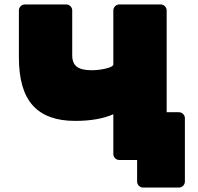

<svg xmlns="http://www.w3.org/2000/svg" viewBox="-20 -720 890 864"><path d="M812 -188V97Q812 108 804 116Q796 124 785 124H624Q613 124 605 116Q597 108 597 97V0H517Q506 0 498 -8Q490 -16 490 -27V-206Q423 -176 318 -176Q190 -176 127.5 -245.5Q65 -315 65 -461V-673Q65 -684 73 -692Q81 -700 92 -700H278Q289 -700 297 -692Q305 -684 305 -673V-471Q305 -436 325.5 -420Q346 -404 392 -404Q426 -404 458 -412Q490 -420 490 -430V-673Q490 -684 498 -692Q506 -700 517 -700H703Q714 -700 722 -692Q730 -684 730 -673V-215H785Q796 -215 804 -207Q812 -199 812 -188Z"/></svg>

Font: Rubik Mono One
Style: Regular
Weight: 400
Designer: Hubert and Fischer with Elvire Volk Leonovitch (Cyrillic Expansion: Cyreal)
Foundry: Hubert and Fischer with Elvire Volk Leonovitch
Version: Version 2.000